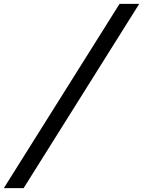

<svg xmlns="http://www.w3.org/2000/svg" viewBox="-136 -760 738 990"><path d="M-116.2 210 480.5 -740.2H582L-14.2 210Z"/></svg>

Font: Acari Sans SemiBold
Style: Italic
Weight: 600
Italic angle: -13°
Designer: Alfredo Marco Pradil and Stefan Peev
Foundry: Hanken Design Co.
Version: Version 1.045;January 11, 2019;FontCreator 11.5.0.2425 64-bi